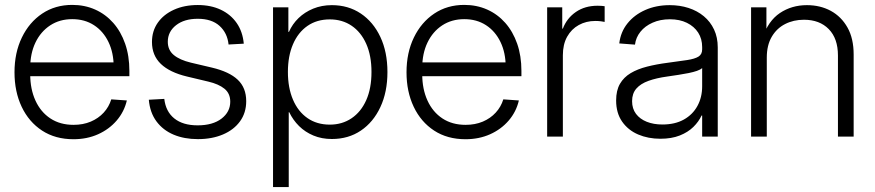

<svg xmlns="http://www.w3.org/2000/svg" viewBox="-20 -552 3538 776"><path d="M276.9 10.7Q203.6 10.7 150.1 -24.2Q96.7 -59.1 67.6 -120.4Q38.6 -181.6 38.6 -259.8Q38.6 -338.9 68.4 -400.4Q98.1 -461.9 150.6 -497.1Q203.1 -532.2 272 -532.2Q322.3 -532.2 364.5 -513.4Q406.7 -494.6 437.7 -459.5Q468.8 -424.3 485.8 -375.2Q502.9 -326.2 502.9 -265.6V-244.1H74.2V-299.8H466.8L439.5 -281.2Q439.5 -338.4 418.5 -382.1Q397.5 -425.8 359.9 -450.2Q322.3 -474.6 272 -474.6Q221.2 -474.6 182.9 -449.5Q144.5 -424.3 123.3 -380.1Q102.1 -335.9 102.1 -277.8V-252Q102.1 -191.9 123.3 -145.5Q144.5 -99.1 183.8 -73.2Q223.1 -47.4 277.3 -47.4Q315.9 -47.4 346.9 -60.5Q377.9 -73.7 399.2 -96.9Q420.4 -120.1 429.7 -150.4L492.7 -146Q481.9 -100.1 451.4 -64.7Q420.9 -29.3 376.2 -9.3Q331.5 10.7 276.9 10.7Z M779.8 10.3Q724.6 10.3 681.6 -7.8Q638.7 -25.9 612.3 -61.5Q585.9 -97.2 581.5 -148.9L644 -152.3Q649.9 -101.1 684.6 -73.2Q719.2 -45.4 778.8 -45.4Q839.8 -45.4 875.2 -72.5Q910.6 -99.6 910.6 -141.1Q910.6 -174.3 887.2 -193.4Q863.8 -212.4 821.8 -222.2L735.8 -242.7Q666 -259.3 630.1 -293.7Q594.2 -328.1 594.2 -382.3Q594.2 -426.8 617.7 -460.2Q641.1 -493.7 683.1 -512.7Q725.1 -531.7 779.3 -531.7Q832 -531.7 872.3 -512.7Q912.6 -493.7 936.8 -458.7Q960.9 -423.8 965.3 -375.5L903.8 -372.1Q898.9 -418.9 867.2 -447.5Q835.4 -476.1 779.3 -476.1Q724.6 -476.1 691.4 -450Q658.2 -423.8 658.2 -383.3Q658.2 -349.6 682.4 -329.6Q706.5 -309.6 751.5 -298.8L836.4 -278.8Q906.7 -262.2 940.9 -229.7Q975.1 -197.3 975.1 -143.1Q975.1 -96.2 950.2 -61.8Q925.3 -27.3 881.1 -8.5Q836.9 10.3 779.8 10.3Z M1083.5 204.1V-522.5H1145.5V-423.3H1147.9Q1161.6 -454.6 1186.5 -478.8Q1211.4 -502.9 1245.8 -517.1Q1280.3 -531.2 1321.3 -531.2Q1387.7 -531.2 1438.2 -497.3Q1488.8 -463.4 1517.3 -402.6Q1545.9 -341.8 1545.9 -260.7Q1545.9 -180.2 1517.3 -119.1Q1488.8 -58.1 1438.5 -24.2Q1388.2 9.8 1321.3 9.8Q1280.3 9.8 1246.8 -4.2Q1213.4 -18.1 1188.7 -42.5Q1164.1 -66.9 1148.9 -98.6H1147V204.1ZM1313 -48.3Q1362.8 -48.3 1400.9 -74Q1439 -99.6 1460.2 -147.2Q1481.4 -194.8 1481.4 -261.2Q1481.4 -327.1 1460.2 -374.8Q1439 -422.4 1401.1 -448Q1363.3 -473.6 1313 -473.6Q1260.7 -473.6 1222.7 -447.3Q1184.6 -420.9 1164.1 -373Q1143.6 -325.2 1143.6 -261.2Q1143.6 -197.3 1164.1 -149.2Q1184.6 -101.1 1222.7 -74.7Q1260.7 -48.3 1313 -48.3Z M1861.3 10.7Q1788.1 10.7 1734.6 -24.2Q1681.2 -59.1 1652.1 -120.4Q1623 -181.6 1623 -259.8Q1623 -338.9 1652.8 -400.4Q1682.6 -461.9 1735.1 -497.1Q1787.6 -532.2 1856.4 -532.2Q1906.7 -532.2 1949 -513.4Q1991.2 -494.6 2022.2 -459.5Q2053.2 -424.3 2070.3 -375.2Q2087.4 -326.2 2087.4 -265.6V-244.1H1658.7V-299.8H2051.3L2023.9 -281.2Q2023.9 -338.4 2002.9 -382.1Q1981.9 -425.8 1944.3 -450.2Q1906.7 -474.6 1856.4 -474.6Q1805.7 -474.6 1767.3 -449.5Q1729 -424.3 1707.8 -380.1Q1686.5 -335.9 1686.5 -277.8V-252Q1686.5 -191.9 1707.8 -145.5Q1729 -99.1 1768.3 -73.2Q1807.6 -47.4 1861.8 -47.4Q1900.4 -47.4 1931.4 -60.5Q1962.4 -73.7 1983.6 -96.9Q2004.9 -120.1 2014.2 -150.4L2077.1 -146Q2066.4 -100.1 2035.9 -64.7Q2005.4 -29.3 1960.7 -9.3Q1916 10.7 1861.3 10.7Z M2191.4 0V-522.5H2252.4V-436.5H2254.9Q2271 -478.5 2307.6 -503.7Q2344.2 -528.8 2395 -528.8Q2403.8 -528.8 2411.1 -528.3Q2418.5 -527.8 2423.8 -526.9V-463.4Q2419.9 -464.4 2409.7 -465.8Q2399.4 -467.3 2385.7 -467.3Q2349.1 -467.3 2319.3 -450.9Q2289.6 -434.6 2272.2 -403.6Q2254.9 -372.6 2254.9 -328.6V0Z M2648.9 8.8Q2599.6 8.8 2559.1 -8.5Q2518.6 -25.9 2494.4 -60.5Q2470.2 -95.2 2470.2 -146Q2470.2 -186.5 2485.6 -213.1Q2501 -239.7 2528.8 -256.3Q2556.6 -272.9 2595 -282.7Q2633.3 -292.5 2678.7 -298.3Q2726.6 -304.7 2757.3 -309.3Q2788.1 -314 2803 -323.2Q2817.9 -332.5 2817.9 -352.5V-361.8Q2817.9 -395 2801.8 -420.2Q2785.6 -445.3 2756.3 -459.7Q2727.1 -474.1 2687.5 -474.1Q2648.4 -474.1 2617.7 -460.4Q2586.9 -446.8 2568.4 -423.6Q2549.8 -400.4 2546.4 -371.6L2482.9 -376.5Q2488.3 -422.9 2516.1 -457.5Q2543.9 -492.2 2588.1 -511.7Q2632.3 -531.2 2687 -531.2Q2727.5 -531.2 2762.9 -519.8Q2798.3 -508.3 2824.7 -486.3Q2851.1 -464.4 2866 -432.6Q2880.9 -400.9 2880.9 -360.4V0H2817.9V-85H2815.4Q2804.2 -60.5 2782.5 -39.1Q2760.7 -17.6 2727.5 -4.4Q2694.3 8.8 2648.9 8.8ZM2657.2 -48.8Q2708 -48.8 2743.9 -68.8Q2779.8 -88.9 2798.8 -123.8Q2817.9 -158.7 2817.9 -203.1V-276.9Q2811 -270.5 2796.9 -265.6Q2782.7 -260.7 2763.7 -256.8Q2744.6 -252.9 2722.4 -249.5Q2700.2 -246.1 2676.8 -242.7Q2633.3 -236.8 2601.3 -225.3Q2569.3 -213.9 2552 -194.1Q2534.7 -174.3 2534.7 -143.1Q2534.7 -112.8 2550.5 -91.8Q2566.4 -70.8 2594 -59.8Q2621.6 -48.8 2657.2 -48.8Z M3079.1 -319.3V0H3015.6V-522.5H3077.6V-398.9H3062Q3084.5 -467.3 3132.1 -499.3Q3179.7 -531.2 3241.2 -531.2Q3295.4 -531.2 3337.9 -508.1Q3380.4 -484.9 3405.3 -440.7Q3430.2 -396.5 3430.2 -331.5V0H3366.7V-327.6Q3366.7 -396.5 3329.6 -434.3Q3292.5 -472.2 3229.5 -472.2Q3187 -472.2 3153.1 -454.8Q3119.1 -437.5 3099.1 -403.3Q3079.1 -369.1 3079.1 -319.3Z"/></svg>

Font: Inter 28pt Light
Style: Regular
Weight: 300
Designer: Rasmus Andersson
Foundry: rsms
Version: Version 4.001;git-66647c0bb